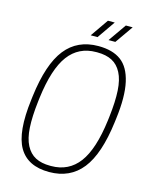

<svg xmlns="http://www.w3.org/2000/svg" viewBox="-138 -1041 916 1142"><g transform="rotate(15 320.0 -470.0)"><path d="M381.8 -950.2H423.8L347.2 -839.8H305.2ZM492.2 -950.2H534.2L457 -839.8H415ZM580.1 -401.9 577.1 -377.9Q551.8 -176.3 478.3 -83.3Q404.8 9.8 275.9 9.8Q143.6 9.8 90.3 -81.8Q37.1 -173.3 63 -377.9L65.9 -401.9Q91.3 -604 164.8 -697Q238.3 -790 367.2 -790Q455.1 -790 507.1 -751.5Q559.1 -712.9 578.4 -626.2Q597.7 -539.6 580.1 -401.9ZM535.2 -377.9 538.1 -401.9Q549.3 -496.6 545.4 -563.2Q541.5 -629.9 519.5 -671.9Q497.6 -713.9 460.9 -732.9Q424.3 -752 370.1 -752H363.8Q255.9 -752 193.4 -668.5Q130.9 -585 107.9 -401.9L105 -377.9Q93.8 -283.2 97.7 -216.6Q101.6 -149.9 123.5 -107.9Q145.5 -65.9 182.1 -46.9Q218.8 -27.8 272.9 -27.8H278.8Q386.7 -27.8 449.5 -111.6Q512.2 -195.3 535.2 -377.9Z"/></g></svg>

Font: Cooper Hewitt
Style: Light Italic
Weight: 704
Designer: Village Type and Design LLC
Foundry: Cooper Hewitt Smithsonian Design Museum
Version: 1.000